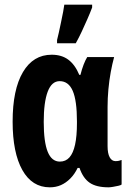

<svg xmlns="http://www.w3.org/2000/svg" viewBox="-20 -791 554 821"><path d="M236 -100Q261 -100 277 -118Q293 -136 301 -172.5Q309 -209 309 -265V-272Q309 -361 291 -402.5Q273 -444 235 -444Q201 -444 184 -399Q167 -354 167 -270Q167 -184 184 -142Q201 -100 236 -100ZM193 10Q117 10 75.5 -64Q34 -138 34 -271Q34 -408 78 -482.5Q122 -557 201 -557Q244 -557 272.5 -535.5Q301 -514 319 -471H324Q330 -495 337.5 -514.5Q345 -534 353 -547H468Q460 -518 453.5 -482.5Q447 -447 443.5 -409Q440 -371 440 -334V-166Q440 -135 449 -118.5Q458 -102 474 -102Q482 -102 488.5 -103.5Q495 -105 500 -107V-2Q497 1 486 3.5Q475 6 463 8Q451 10 444 10Q392 10 363.5 -9.5Q335 -29 320 -73H312Q299 -46 280.5 -27.5Q262 -9 240.5 0.5Q219 10 193 10ZM224 -620Q227 -631 231.5 -651.5Q236 -672 241 -696Q246 -720 250 -740.5Q254 -761 255 -771H374V-759Q365 -735 353.5 -709Q342 -683 330 -657Q318 -631 304 -606H224Z"/></svg>

Font: Noto Sans Display ExtraCondensed
Style: Bold
Weight: 700
Width: 2
Designer: Monotype Design Team
Foundry: Monotype Imaging Inc.
Version: Version 2.003